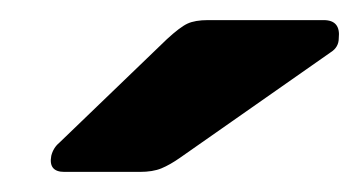

<svg xmlns="http://www.w3.org/2000/svg" viewBox="-20 -766 358 191"><path d="M44 -595Q28 -595 31 -611Q33 -619 39 -624L146 -727Q159 -739 166.5 -742.5Q174 -746 187 -746H302Q319 -746 317 -728Q317 -719 309 -714L159 -609Q149 -602 140.5 -598.5Q132 -595 119 -595Z"/></svg>

Font: Rubik Light SemiBold
Style: Italic
Weight: 600
Italic angle: -12°
Version: Version 2.104